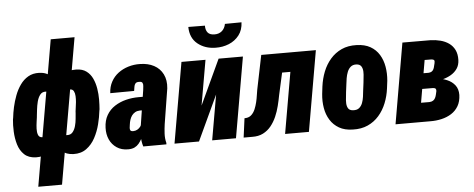

<svg xmlns="http://www.w3.org/2000/svg" viewBox="-58 -902 3100 1255"><g transform="rotate(-5 1492.5 -274.5)"><path d="M588.4 -266.6 586.4 -255.9Q582 -215.8 570.3 -169.4Q558.6 -123 536.4 -81.5Q514.2 -40 479 -14.2Q443.8 11.7 393.6 10.3Q345.7 8.8 317.6 -17.3Q289.6 -43.5 276.1 -83.3Q262.7 -123 259 -166.7Q255.4 -210.4 256.3 -246.1L257.3 -260.3Q263.7 -299.3 277.3 -347.4Q291 -395.5 314.9 -439.5Q338.9 -483.4 374.5 -512Q410.2 -540.5 460 -538.6Q500 -537.6 525.6 -518.6Q551.3 -499.5 565.4 -469Q579.6 -438.5 585.4 -402.3Q591.3 -366.2 591.1 -330.6Q590.8 -294.9 588.4 -266.6ZM430.7 -255.9 431.2 -266.1Q431.6 -272.9 434.3 -289.6Q437 -306.2 439 -326.4Q440.9 -346.7 439.9 -366Q439 -385.3 432.1 -398.2Q425.3 -411.1 410.6 -412.1Q372.6 -415 350.1 -393.6Q327.6 -372.1 317.1 -339.4Q306.6 -306.6 304.2 -274.4L300.8 -233.4Q295.9 -204.6 297.6 -177.7Q299.3 -150.9 314.2 -134Q329.1 -117.2 363.8 -116.7Q386.7 -116.2 399.7 -132.1Q412.6 -147.9 418.9 -171.1Q425.3 -194.3 427.2 -217.5Q429.2 -240.7 430.7 -255.9ZM19 -249.5 21 -259.8Q24.4 -292 32.7 -329.8Q41 -367.7 55.2 -405Q69.3 -442.4 91.1 -473.1Q112.8 -503.9 143.6 -521.7Q174.3 -539.6 215.8 -538.1Q264.6 -536.6 292.5 -507.6Q320.3 -478.5 333 -434.8Q345.7 -391.1 348.6 -345Q351.6 -298.8 350.1 -262.7L348.6 -250Q342.3 -211.9 328.1 -166.3Q314 -120.6 289.8 -79.8Q265.6 -39.1 230.5 -13.7Q195.3 11.7 147.5 10.3Q99.1 8.8 71 -17.8Q43 -44.4 31 -85Q19 -125.5 17.1 -169.7Q15.1 -213.9 19 -249.5ZM176.8 -260.3 175.8 -250Q174.8 -240.7 171.6 -219.7Q168.5 -198.7 167.5 -175.5Q166.5 -152.3 172.9 -135.5Q179.2 -118.7 197.8 -117.2Q232.9 -114.7 255.4 -131.1Q277.8 -147.5 289.1 -175.8Q300.3 -204.1 301.8 -235.8L305.2 -275.4Q310.1 -302.7 311 -334.5Q312 -366.2 298.1 -388.9Q284.2 -411.6 247.6 -412.1Q224.1 -413.1 210.7 -395.5Q197.3 -377.9 190.7 -351.6Q184.1 -325.2 181.4 -300.3Q178.7 -275.4 176.8 -260.3ZM145.5 203.1 310.5 -750H466.8L301.3 203.1Z M847.2 -132.8 883.8 -367.2Q884.8 -379.9 886.5 -392.3Q888.2 -404.8 883.5 -413.8Q878.9 -422.9 861.3 -422.4Q844.2 -422.9 837.2 -414.3Q830.1 -405.8 828.4 -392.6Q826.7 -379.4 824.2 -366.2L667.5 -365.2Q669.4 -407.2 687.3 -439.9Q705.1 -472.7 734.4 -494.6Q763.7 -516.6 800.5 -527.8Q837.4 -539.1 877.4 -538.1Q929.7 -537.6 968.8 -516.8Q1007.8 -496.1 1027.3 -457Q1046.9 -418 1041.5 -364.3L1004.4 -132.8Q1000 -102.5 998.3 -70.8Q996.6 -39.1 1004.4 -9.3L1003.9 0L852.1 0.5Q841.8 -31.2 842 -65.4Q842.3 -99.6 847.2 -132.8ZM897.9 -322.8 883.3 -234.9 850.1 -235.4Q832 -234.9 818.8 -227.3Q805.7 -219.7 797.1 -207.8Q788.6 -195.8 783.7 -180.7Q778.8 -165.5 776.9 -148.9Q774.9 -138.2 774.2 -128.2Q773.4 -118.2 777.3 -111.6Q781.2 -105 795.4 -105Q810.1 -105 822.3 -111.8Q834.5 -118.7 842.8 -129.4Q851.1 -140.1 853 -153.8L862.3 -87.4Q853 -68.8 843.8 -51.3Q834.5 -33.7 822.8 -19.5Q811 -5.4 794.2 2.7Q777.3 10.7 752 10.7Q708.5 10.7 677.5 -10.3Q646.5 -31.2 631.1 -65.4Q615.7 -99.6 617.2 -142.1Q618.7 -190.4 638.9 -225.1Q659.2 -259.8 692.4 -281.2Q725.6 -302.7 766.1 -313Q806.6 -323.2 850.6 -323.2Z M1254.9 -232.4 1392.6 -528.3H1552.2L1460.4 0H1304.2L1356 -296.4L1217.8 0H1057.1L1148.9 -528.3H1306.6ZM1453.6 -751 1562.5 -752Q1560.5 -701.7 1534.4 -667.7Q1508.3 -633.8 1467.3 -616.9Q1426.3 -600.1 1378.9 -601.1Q1309.6 -602.1 1262 -640.9Q1214.4 -679.7 1213.4 -752L1322.3 -751Q1321.8 -722.7 1335.2 -705.8Q1348.6 -689 1378.9 -688.5Q1409.2 -688 1428.7 -704.8Q1448.2 -721.7 1453.6 -751Z M1922.9 -528.3 1900.9 -401.4H1689.5L1711.4 -528.3ZM2030.8 -528.3 1939 0H1782.7L1874.5 -528.3ZM1672.4 -528.3H1826.2L1766.1 -256.8Q1759.8 -222.7 1750.7 -186.5Q1741.7 -150.4 1727.1 -116.9Q1712.4 -83.5 1690.9 -56.9Q1669.4 -30.3 1638.7 -14.6Q1607.9 1 1566.4 0H1510.7L1527.3 -125.5L1540 -126.5Q1560.1 -128.9 1574.5 -143.1Q1588.9 -157.2 1597.7 -178.2Q1606.4 -199.2 1612.1 -222.7Q1617.7 -246.1 1620.6 -267.3Q1623.5 -288.6 1626.5 -303.7Z M2046.9 -239.3 2052.7 -288.1Q2059.6 -339.4 2077.6 -384.8Q2095.7 -430.2 2126.2 -465.3Q2156.7 -500.5 2199.5 -520.3Q2242.2 -540 2298.8 -538.1Q2352.1 -536.6 2388.4 -515.9Q2424.8 -495.1 2446.3 -460Q2467.8 -424.8 2475.3 -380.6Q2482.9 -336.4 2478.5 -288.6L2472.2 -238.8Q2465.8 -188.5 2447.5 -142.8Q2429.2 -97.2 2398.7 -62.3Q2368.2 -27.3 2325.4 -7.8Q2282.7 11.7 2226.6 9.8Q2173.3 8.8 2137 -12.2Q2100.6 -33.2 2078.9 -68.1Q2057.1 -103 2049.6 -147.2Q2042 -191.4 2046.9 -239.3ZM2210 -288.6 2203.6 -238.8Q2203.1 -225.1 2200.2 -205.1Q2197.3 -185.1 2198 -164.8Q2198.7 -144.5 2207.5 -130.9Q2216.3 -117.2 2238.3 -115.7Q2264.2 -113.8 2278.8 -125.7Q2293.5 -137.7 2300.8 -157Q2308.1 -176.3 2311 -198Q2314 -219.7 2315.9 -239.3L2322.3 -289.1Q2322.8 -302.2 2325.7 -322.3Q2328.6 -342.3 2327.9 -362.3Q2327.1 -382.3 2318.1 -396.5Q2309.1 -410.6 2286.6 -412.1Q2263.2 -413.1 2248.8 -400.9Q2234.4 -388.7 2226.6 -368.9Q2218.8 -349.1 2215.3 -327.6Q2211.9 -306.2 2210 -288.6Z M2767.6 -214.8 2638.2 -215.3 2655.3 -316.9 2751 -316.4Q2765.1 -317.4 2772.9 -322.8Q2780.8 -328.1 2785.2 -337.4Q2789.6 -346.7 2792 -359.4Q2794.4 -368.2 2796.1 -375.7Q2797.9 -383.3 2797.6 -388.9Q2797.4 -394.5 2793 -397.7Q2788.6 -400.9 2777.8 -401.9L2733.4 -402.3L2664.1 0H2507.3L2598.6 -528.3L2782.2 -527.8Q2816.4 -526.9 2847.7 -518.8Q2878.9 -510.7 2903.1 -493.7Q2927.2 -476.6 2940.7 -449.5Q2954.1 -422.4 2953.1 -383.8Q2952.1 -350.1 2936.3 -326.9Q2920.4 -303.7 2895.3 -288.8Q2870.1 -273.9 2840.3 -266.4Q2810.5 -258.8 2782.2 -256.3ZM2735.8 0H2563L2633.8 -126L2741.2 -125.5Q2756.3 -126.5 2765.4 -132.6Q2774.4 -138.7 2779.5 -148.9Q2784.7 -159.2 2787.6 -172.9Q2790.5 -183.1 2792 -192.4Q2793.5 -201.7 2789.6 -207.8Q2785.6 -213.9 2772.5 -214.8L2659.2 -215.3L2678.2 -316.9L2780.8 -316.4L2803.7 -275.4Q2838.4 -270.5 2869.6 -257.3Q2900.9 -244.1 2920.4 -219Q2939.9 -193.8 2939.5 -154.8Q2938 -112.3 2920.7 -82.5Q2903.3 -52.7 2874.5 -34.4Q2845.7 -16.1 2809.8 -7.8Q2773.9 0.5 2735.8 0Z"/></g></svg>

Font: Roboto Condensed Black
Style: Italic
Weight: 900
Italic angle: -12°
Designer: Christian Robertson
Foundry: Google
Version: Version 3.008; 2023